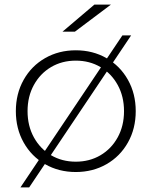

<svg xmlns="http://www.w3.org/2000/svg" viewBox="-20 -745 660 836"><path d="M49 -261Q49 -337 83 -397.5Q117 -458 176.5 -492Q236 -526 310 -526Q384 -526 443.5 -492Q503 -458 537 -397.5Q571 -337 571 -261Q571 -185 537 -124.5Q503 -64 443.5 -30Q384 4 310 4Q236 4 176.5 -30Q117 -64 83 -124.5Q49 -185 49 -261ZM520 -261Q520 -325 492.5 -375Q465 -425 417.5 -453Q370 -481 310 -481Q250 -481 202.5 -453Q155 -425 127.5 -375Q100 -325 100 -261Q100 -197 127.5 -147Q155 -97 202.5 -69Q250 -41 310 -41Q370 -41 417.5 -69Q465 -97 492.5 -147Q520 -197 520 -261ZM513 -591H551L107 71H69ZM391 -725H463L306 -607H252Z"/></svg>

Font: Idrija Light
Style: Regular
Weight: 300
Designer: Julieta Ulanovsky
Foundry: Julieta Ulanovsky
Version: Version 7.200